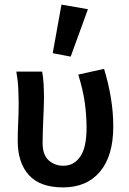

<svg xmlns="http://www.w3.org/2000/svg" viewBox="-20 -802 561 834"><path d="M254 12Q154 12 105.5 -41.5Q57 -95 57 -190Q57 -230 59 -269.5Q61 -309 61 -348Q61 -377 59.5 -414Q58 -451 51 -491H163Q168 -465 169.5 -436Q171 -407 171 -373Q171 -355 170 -332Q169 -309 168 -283.5Q167 -258 166 -232Q165 -206 165 -182Q165 -129 191.5 -105.5Q218 -82 255 -82Q301 -82 328.5 -121.5Q356 -161 356 -247Q356 -299 348.5 -354.5Q341 -410 320 -478L432 -503Q451 -441 461.5 -378Q472 -315 472 -252Q472 -125 414.5 -56.5Q357 12 254 12ZM209 -571 247 -782 362 -762 287 -556Z"/></svg>

Font: Giro Sans Semibold
Style: Regular
Weight: 600
Designer: Paul D. Hunt
Foundry: Adobe Systems Incorporated
Version: Version 1.000;PS 1.0;hotconv 1.0.88;makeotf.lib2.5.647800